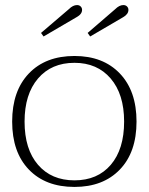

<svg xmlns="http://www.w3.org/2000/svg" viewBox="-20 -728 588 758"><path d="M142 -598 252 -692Q268 -708 284 -708Q293 -708 298.5 -702.5Q304 -697 304 -689Q304 -672 282 -660L152 -584ZM326 -598 435 -692Q451 -708 467 -708Q476 -708 481.5 -702.5Q487 -697 487 -689Q487 -672 466 -660L336 -584ZM28 -248Q28 -369 94 -438Q160 -507 274 -507Q387 -507 453 -438Q519 -369 519 -248Q519 -127 453 -58.5Q387 10 274 10Q160 10 94 -58.5Q28 -127 28 -248ZM470 -248Q470 -356 417 -418Q364 -480 274 -480Q183 -480 130 -418Q77 -356 77 -248Q77 -139 130 -77.5Q183 -16 274 -16Q365 -16 417.5 -77.5Q470 -139 470 -248Z"/></svg>

Font: Trirong ExtraLight
Style: Regular
Weight: 275
Designer: Katatrad Team
Foundry: CadsonDemak
Version: Version 1.001